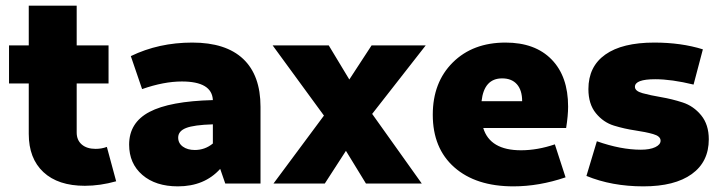

<svg xmlns="http://www.w3.org/2000/svg" viewBox="-20 -651 2561 681"><path d="M281 8Q186 8 134 -40.5Q82 -89 82 -176V-355H12V-490H82V-631H252V-490H365V-355H252V-181Q252 -154 270 -138.5Q288 -123 319 -123Q341 -123 359 -130L392 -8Q335 8 281 8Z M611 10Q532 10 485 -30.5Q438 -71 438 -138Q438 -216 510 -254Q582 -292 735 -296Q732 -362 625 -362Q561 -362 484 -335L444 -452Q543 -500 662 -500Q781 -500 842.5 -442Q904 -384 904 -272V0H779L761 -52Q705 10 611 10ZM612 -163Q612 -143 628.5 -131Q645 -119 671 -119Q707 -119 735 -142V-210Q668 -208 640 -197Q612 -186 612 -163Z M950 0 1129 -241 947 -490H1146L1219 -369L1298 -490H1490L1300 -247L1476 0H1278L1207 -116L1132 0Z M1801 10Q1668 10 1591.5 -57.5Q1515 -125 1515 -244Q1515 -359 1586 -429.5Q1657 -500 1773 -500Q1878 -500 1936.5 -440Q1995 -380 1995 -273Q1995 -241 1988 -197H1694Q1718 -118 1828 -118Q1886 -118 1948 -139L1986 -22Q1892 10 1801 10ZM1761 -373Q1697 -373 1688 -292H1832Q1832 -331 1813.5 -352Q1795 -373 1761 -373Z M2262 10Q2150 10 2060 -27L2097 -150Q2182 -120 2253 -120Q2285 -120 2304 -129Q2323 -138 2323 -152Q2323 -168 2296.5 -175.5Q2270 -183 2232.5 -188.5Q2195 -194 2157.5 -205.5Q2120 -217 2093.5 -249.5Q2067 -282 2067 -335Q2067 -415 2127 -457.5Q2187 -500 2301 -500Q2396 -500 2473 -476L2440 -351Q2362 -370 2304 -370Q2232 -370 2232 -343Q2232 -328 2259 -320.5Q2286 -313 2324.5 -306.5Q2363 -300 2401.5 -287.5Q2440 -275 2467 -242Q2494 -209 2494 -157Q2494 -77 2433.5 -33.5Q2373 10 2262 10Z"/></svg>

Font: Cantarell Extra Bold
Style: Regular
Weight: 800
Designer: Dave Crossland, Nikolaus Waxweiler, Florian Fecher, Jacques Le Bailly, Eben Sorkin, Alexei Vanyashin, Alexios Zavras, Em
Version: Version 0.303